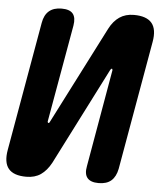

<svg xmlns="http://www.w3.org/2000/svg" viewBox="-68 -787 721 844"><g transform="rotate(5 292.5 -365.0)"><path d="M481 -60Q474 -25 454 -7.5Q434 10 398 10Q363 10 348.5 -7.5Q334 -25 341 -60L416 -490Q415 -496 413 -496Q411 -496 409.5 -494.5Q408 -493 406 -490L188 -61Q169 -26 143 -8Q117 10 79 10Q23 10 0.5 -17.5Q-22 -45 -12 -101L88 -670Q94 -705 114.5 -722.5Q135 -740 170 -740Q206 -740 220 -722.5Q234 -705 228 -670L152 -240Q153 -234 155 -234Q158 -234 159.5 -235.5Q161 -237 162 -240L381 -669Q399 -704 425.5 -722Q452 -740 489 -740Q545 -740 568 -712.5Q591 -685 581 -629Z"/></g></svg>

Font: Maple Mono ExtraBold
Style: Italic
Weight: 800
Italic angle: -10°
Monospace: yes
Designer: subframe7536
Version: Version 7.200